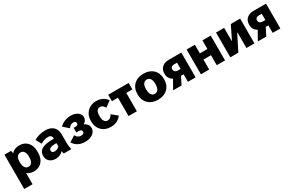

<svg xmlns="http://www.w3.org/2000/svg" viewBox="165 -1910 5268 3487"><g transform="rotate(-30 2798.5 -166.0)"><path d="M55 200H229V-34C266 -4 313 12 367 12H375C512 12 603 -91 603 -244V-276C603 -429 512 -532 375 -532H367C301 -532 245 -508 206 -465C203 -484 198 -506 193 -520H55ZM321 -111C265 -111 228 -166 228 -253V-275C228 -357 265 -409 321 -409H331C387 -409 423 -357 423 -275V-253C423 -166 387 -111 331 -111Z M828 12C892 12 951 -14 985 -57C988 -36 993 -16 998 0H1158C1147 -45 1140 -84 1140 -130V-322C1140 -455 1055 -532 919 -532H908C826 -532 740 -508 678 -469L741 -354C798 -389 849 -403 896 -403H900C953 -403 978 -375 978 -331V-322H943C746 -322 653 -265 653 -154V-141C653 -49 726 12 828 12ZM876 -114C841 -114 817 -134 817 -161V-166C817 -207 862 -230 950 -230H978V-161C950 -130 912 -114 876 -114Z M1444 12H1454C1574 12 1669 -55 1669 -145V-153C1669 -208 1631 -254 1579 -277C1620 -304 1647 -342 1647 -384V-394C1647 -473 1557 -532 1457 -532H1448C1347 -532 1269 -492 1215 -438L1327 -339C1348 -375 1383 -402 1423 -402H1430C1463 -402 1483 -387 1483 -361V-357C1483 -330 1464 -314 1431 -314H1387V-216H1444C1480 -216 1501 -200 1501 -173V-166C1501 -141 1478 -122 1442 -122H1434C1393 -122 1353 -142 1326 -193L1204 -114C1258 -28 1336 12 1444 12Z M1980 11H1989C2084 11 2156 -26 2209 -97L2091 -193C2063 -143 2034 -120 1998 -120H1989C1936 -120 1901 -169 1901 -252V-268C1901 -357 1932 -403 1986 -403H1991C2028 -403 2055 -384 2085 -333L2205 -421C2151 -493 2075 -531 1984 -531H1975C1831 -531 1721 -422 1721 -276V-247C1721 -99 1827 11 1980 11Z M2358 0H2532V-385H2660V-520H2231V-385H2358Z M2969 12H2979C3140 12 3251 -93 3251 -244V-276C3251 -427 3140 -532 2979 -532H2969C2808 -532 2697 -427 2697 -276V-244C2697 -93 2808 12 2969 12ZM2969 -111C2913 -111 2877 -166 2877 -253V-275C2877 -357 2913 -409 2969 -409H2979C3035 -409 3071 -357 3071 -275V-253C3071 -166 3035 -111 2979 -111Z M3292 0H3469L3548 -157H3603V0H3764V-520H3494C3385 -520 3307 -450 3307 -348V-328C3307 -263 3344 -215 3396 -184ZM3541 -269C3499 -269 3470 -297 3470 -332V-343C3470 -378 3499 -400 3541 -400H3605V-269Z M3875 0H4049V-209H4207V0H4381V-520H4207V-339H4049V-520H3875Z M4492 0H4660L4823 -324H4830V0H4998V-520H4802L4668 -246H4662V-520H4492Z M5069 0H5246L5325 -157H5380V0H5541V-520H5271C5162 -520 5084 -450 5084 -348V-328C5084 -263 5121 -215 5173 -184ZM5318 -269C5276 -269 5247 -297 5247 -332V-343C5247 -378 5276 -400 5318 -400H5382V-269Z"/></g></svg>

Font: Fixel Text ExtraBold
Style: Regular
Weight: 800
Width: 4
Designer: AlfaBravo + MacPaw
Foundry: Kyrylo Tkachov, Marchela Mozhyna, Serhii Makarenko, Maria Weinstein, Zakhar Kryvoshyya
Version: Version 1.211